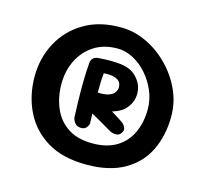

<svg xmlns="http://www.w3.org/2000/svg" viewBox="-82 -741 755 704"><g transform="rotate(15 296.0 -389.5)"><path d="M302 -130Q211 -130 152 -166Q93 -202 64 -262Q35 -322 35 -393Q35 -464 66.5 -522.5Q98 -581 156.5 -615.5Q215 -650 297 -649Q344 -649 390.5 -627.5Q437 -606 474.5 -568.5Q512 -531 534.5 -483Q557 -435 557 -381Q557 -310 530 -253Q503 -196 446 -163Q389 -130 302 -130ZM303 -211Q358 -211 394.5 -233.5Q431 -256 449 -295.5Q467 -335 467 -384Q467 -421 452.5 -454.5Q438 -488 414.5 -514.5Q391 -541 362 -556Q333 -571 303 -571Q251 -571 214 -547Q177 -523 157 -482.5Q137 -442 137 -393Q137 -344 154.5 -302Q172 -260 209 -235.5Q246 -211 303 -211ZM247 -255Q233 -256 226 -263.5Q219 -271 217 -278Q215 -285 215 -285Q214 -307 213 -343.5Q212 -380 212.5 -420.5Q213 -461 216 -494Q216 -494 217 -499.5Q218 -505 223.5 -511Q229 -517 243 -519Q294 -523 329.5 -518.5Q365 -514 385 -495Q415 -467 415 -429.5Q415 -392 386 -365Q375 -355 357.5 -348Q340 -341 319 -338Q298 -335 274 -338L276 -278Q276 -278 274 -272.5Q272 -267 266 -261Q260 -255 247 -255ZM356 -270Q331 -285 306.5 -299Q282 -313 248 -332Q248 -335 255.5 -340.5Q263 -346 272.5 -351Q282 -356 289.5 -360Q297 -364 297 -364Q312 -358 322 -353.5Q332 -349 341 -343.5Q350 -338 361.5 -331Q373 -324 390 -312Q390 -312 395 -306.5Q400 -301 402 -292.5Q404 -284 394 -272Q388 -266 379 -265.5Q370 -265 363 -267.5Q356 -270 356 -270ZM274 -396Q300 -395 315 -400Q330 -405 336.5 -414Q343 -423 344 -433Q344 -450 335 -458Q326 -466 310.5 -469Q295 -472 277 -470Q275 -452 274.5 -433Q274 -414 274 -396Z"/></g></svg>

Font: Sour Gummy Black
Style: Bold
Weight: 700
Version: Version 1.000